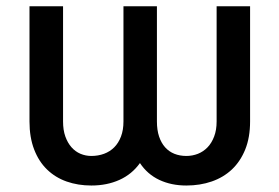

<svg xmlns="http://www.w3.org/2000/svg" viewBox="-20 -565 865 595"><path d="M71.4 -188.6V-545.5H175.4V-188.6Q175.4 -161.9 182.5 -142Q189.6 -122.2 201.5 -108.7Q213.4 -95.2 229.4 -88.4Q245.4 -81.7 263.1 -81.7Q284.1 -81.7 302.4 -88.4Q320.7 -95.2 334 -108.5Q347.3 -121.8 354.9 -141.9Q362.6 -161.9 362.6 -188.6V-545.5H466.3V-188.6Q466.3 -161.9 473 -141.9Q479.8 -121.8 491.7 -108.5Q503.6 -95.2 520.4 -88.4Q537.3 -81.7 557.5 -81.7Q576.3 -81.7 593.4 -88.4Q610.4 -95.2 623.2 -108.5Q636 -121.8 643.6 -141.9Q651.3 -161.9 651.3 -188.6V-545.5H755V-188.6Q755 -139.2 740.1 -102.1Q725.1 -65 698.9 -40.1Q672.6 -15.3 636.4 -2.7Q600.1 9.9 557.5 9.9Q510.7 9.9 473.7 -7.5Q436.8 -24.9 413.7 -59.7Q388.8 -24.9 350.1 -7.5Q311.4 9.9 263.1 9.9Q221.6 9.9 186.4 -2.5Q151.3 -14.9 125.7 -39.8Q100.1 -64.6 85.8 -101.9Q71.4 -139.2 71.4 -188.6Z"/></svg>

Font: Cannonade Med
Style: Regular
Weight: 500
Designer: Rasmus Andersson
Foundry: rsms
Version: Version 3.012;git-f93a4a705